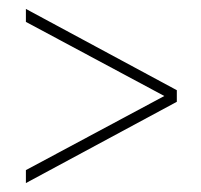

<svg xmlns="http://www.w3.org/2000/svg" viewBox="-20 -537 451 430"><path d="M38 -156V-127L376 -309V-335L38 -517V-488L348 -322Z"/></svg>

Font: Noto Sans Devanagari UI ExtraCondensed Thin
Style: Regular
Weight: 100
Width: 2
Designer: Jelle Bosma - Monotype Design Team
Foundry: Monotype Imaging Inc.
Version: Version 2.004